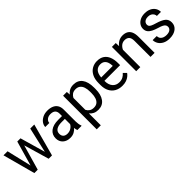

<svg xmlns="http://www.w3.org/2000/svg" viewBox="201 -1643 2951 2951"><g transform="rotate(-45 1676.5 -167.5)"><path d="M607.9 -528.3H695.8L552.7 0H480L359.9 -411.1L242.2 0H168.9L26.4 -528.3H114.3L210.4 -123.5L326.2 -528.3H396L513.7 -116.7Z M1178.2 -115.2Q1178.2 -88.4 1182.6 -58.8Q1187 -29.3 1195.8 -7.8V0H1104Q1094.7 -23.4 1090.8 -59.1Q1067.9 -30.3 1031.5 -10.3Q995.1 9.8 945.8 9.8Q870.1 9.8 823.7 -32.5Q777.3 -74.7 777.3 -145Q777.3 -226.1 837.4 -272.7Q897.5 -319.3 1006.3 -319.3H1089.4V-370.1Q1089.4 -466.3 985.4 -466.8Q936.5 -466.8 906.5 -441.7Q876.5 -416.5 876.5 -381.8H788.1Q788.1 -420.4 813 -456.1Q837.9 -491.7 883.1 -514.9Q928.2 -538.1 989.3 -538.1Q1044.4 -538.1 1087.2 -520.3Q1129.9 -502.4 1154.1 -465.3Q1178.2 -428.2 1178.2 -369.1ZM960 -66.9Q991.7 -66.9 1017.3 -78.1Q1043 -89.4 1061.5 -106.7Q1080.1 -124 1089.4 -143.6V-257.3H1017.6Q944.8 -257.3 905.3 -231.4Q865.7 -205.6 865.7 -156.2Q865.7 -113.3 890.1 -90.1Q914.6 -66.9 960 -66.9Z M1552.7 -538.1Q1647.5 -538.1 1697.5 -471.2Q1747.6 -404.3 1747.6 -278.3V-248.5Q1747.6 -127.9 1697.5 -59.1Q1647.5 9.8 1554.2 9.8Q1506.8 9.8 1470.9 -7.1Q1435.1 -23.9 1410.2 -55.2V203.1H1321.8V-528.3H1403.3L1407.7 -466.8Q1432.1 -501.5 1468.3 -519.8Q1504.4 -538.1 1552.7 -538.1ZM1659.2 -248.5V-278.3Q1659.2 -335 1645.3 -376.7Q1631.3 -418.5 1602.3 -441.4Q1573.2 -464.4 1527.3 -464.4Q1482.9 -464.4 1454.3 -444.1Q1425.8 -423.8 1410.2 -391.6V-133.3Q1425.8 -102.1 1454.6 -82.3Q1483.4 -62.5 1528.8 -62.5Q1574.2 -62.5 1603 -85.4Q1631.8 -108.4 1645.5 -150.4Q1659.2 -192.4 1659.2 -248.5Z M2273.9 -240.7H1932.6V-236.3Q1932.6 -155.3 1972.7 -108.6Q2012.7 -62 2082 -62Q2127 -62 2160.2 -79.6Q2193.4 -97.2 2217.8 -127.4L2265.6 -80.1Q2249.5 -56.6 2224.1 -36.4Q2198.7 -16.1 2162.4 -3.2Q2126 9.8 2077.1 9.8Q2006.8 9.8 1954.3 -19.5Q1901.9 -48.8 1873 -103.8Q1844.2 -158.7 1844.2 -236.3V-276.4Q1844.2 -365.7 1874.8 -423.6Q1905.3 -481.4 1955.8 -509.8Q2006.3 -538.1 2065.9 -538.1Q2136.7 -538.1 2182.6 -507.1Q2228.5 -476.1 2251.2 -419.4Q2273.9 -362.8 2273.9 -285.6ZM2065.4 -465.8Q2010.7 -465.8 1976.1 -429.4Q1941.4 -393.1 1934.1 -312.5H2185.5V-322.3Q2184.1 -361.8 2171.9 -394.3Q2159.7 -426.8 2133.8 -446.3Q2107.9 -465.8 2065.4 -465.8Z M2622.1 -538.1Q2671.4 -538.1 2707.3 -519Q2743.2 -500 2762.7 -457.8Q2782.2 -415.5 2782.2 -346.2V0H2693.8V-347.2Q2693.8 -410.6 2667.7 -437.5Q2641.6 -464.4 2593.3 -464.4Q2550.8 -464.4 2519.8 -439.9Q2488.8 -415.5 2471.7 -376.5V0H2382.8V-528.3H2466.8L2469.7 -458Q2496.6 -495.6 2535.4 -516.8Q2574.2 -538.1 2622.1 -538.1Z M3092.8 -231.4Q3037.1 -248 2997.8 -268.1Q2958.5 -288.1 2937.5 -316.4Q2916.5 -344.7 2916.5 -386.7Q2916.5 -428.7 2939.5 -462.9Q2962.4 -497.1 3004.2 -517.6Q3045.9 -538.1 3103 -538.1Q3164.1 -538.1 3207.3 -516.6Q3250.5 -495.1 3273.7 -458.3Q3296.9 -421.4 3296.9 -376H3208.5Q3208.5 -398.4 3196.3 -418.9Q3184.1 -439.5 3160.6 -452.6Q3137.2 -465.8 3103 -465.8Q3068.4 -465.8 3046.4 -454.8Q3024.4 -443.8 3014.2 -426.5Q3003.9 -409.2 3003.9 -389.6Q3003.9 -370.1 3013.4 -356.4Q3022.9 -342.8 3048.8 -330.6Q3074.7 -318.4 3122.6 -304.7Q3212.9 -278.3 3257.1 -242.9Q3301.3 -207.5 3301.3 -143.6Q3301.3 -74.2 3247.8 -32.2Q3194.3 9.8 3105.5 9.8Q3038.6 9.8 2992.7 -14.4Q2946.8 -38.6 2923.1 -77.1Q2899.4 -115.7 2899.4 -159.2H2986.8Q2989.3 -122.1 3007.3 -100.8Q3025.4 -79.6 3052.2 -71Q3079.1 -62.5 3106.4 -62.5Q3158.7 -62.5 3185.8 -83.5Q3212.9 -104.5 3212.9 -137.2Q3212.9 -157.2 3203.1 -173.3Q3193.4 -189.5 3167.2 -203.6Q3141.1 -217.8 3092.8 -231.4Z"/></g></svg>

Font: Robert Sans Medium
Style: Regular
Weight: 500
Designer: Christian Robertson (extended by Adam Twardoch)
Foundry: Google
Version: Version 12.135;April 2, 2019;FontCreator 11.5.0.2425 64-bit;